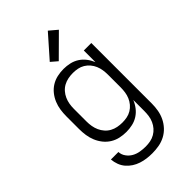

<svg xmlns="http://www.w3.org/2000/svg" viewBox="-289 -868 1177 1177"><g transform="rotate(-45 300.0 -279.5)"><path d="M296 213Q272 213 248.5 210Q225 207 202 199.5Q179 192 159 179Q139 166 123.5 148Q108 130 99.5 107Q91 84 89 60H154Q155 84 169.5 104Q184 124 204.5 135.5Q225 147 249 151Q273 155 296 155Q317 155 337.5 151Q358 147 376 136.5Q394 126 407.5 110.5Q421 95 429.5 76Q438 57 441 36.5Q444 16 444 -5V-101Q434 -76 417.5 -54.5Q401 -33 378.5 -18.5Q356 -4 329.5 2Q303 8 276 8Q248 8 221 2Q194 -4 170.5 -18.5Q147 -33 129.5 -55Q112 -77 101.5 -102.5Q91 -128 87 -155Q83 -182 83 -210V-320Q83 -348 87 -375Q91 -402 101.5 -427.5Q112 -453 129.5 -475Q147 -497 170.5 -511.5Q194 -526 221 -532Q248 -538 276 -538Q303 -538 329.5 -532Q356 -526 378.5 -511.5Q401 -497 417.5 -475.5Q434 -454 444 -429V-530H509V-5Q509 24 504 52.5Q499 81 486.5 107Q474 133 454 154.5Q434 176 408 189.5Q382 203 353.5 208Q325 213 296 213ZM299 -50Q320 -50 340 -54Q360 -58 377.5 -68.5Q395 -79 408.5 -95Q422 -111 430 -130Q438 -149 441 -169.5Q444 -190 444 -210V-320Q444 -340 441 -360.5Q438 -381 430 -400Q422 -419 408.5 -435Q395 -451 377.5 -461.5Q360 -472 340 -476Q320 -480 299 -480Q278 -480 257.5 -476Q237 -472 218.5 -462Q200 -452 186 -436Q172 -420 163.5 -401Q155 -382 151.5 -361.5Q148 -341 148 -320V-210Q148 -189 151.5 -168.5Q155 -148 163.5 -129Q172 -110 186 -94Q200 -78 218.5 -68Q237 -58 257.5 -54Q278 -50 299 -50ZM289 -592 247 -628 374 -772 426 -728Z"/></g></svg>

Font: Iosevka Curly Light Extended
Style: Regular
Weight: 300
Width: 7
Monospace: yes
Designer: Belleve Invis
Foundry: Belleve Invis
Version: Version 11.1.0; ttfautohint (v1.8.3)